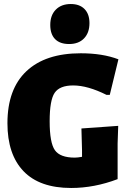

<svg xmlns="http://www.w3.org/2000/svg" viewBox="-20 -923 636 955"><path d="M332 -903Q376 -903 400.5 -878Q425 -853 425 -808Q425 -760 398 -732Q371 -704 324 -704Q278 -704 254 -728.5Q230 -753 230 -799Q230 -847 257.5 -875Q285 -903 332 -903ZM382 -658Q490 -658 569 -628L526 -451H510Q416 -498 344 -498Q277 -498 252 -461.5Q227 -425 227 -320Q227 -213 253 -176Q279 -139 352 -139Q366 -139 388 -143V-175L385 -284L568 -297L565 -209V-32Q449 12 334 12Q177 12 97 -71.5Q17 -155 17 -310Q17 -480 111.5 -569Q206 -658 382 -658Z"/></svg>

Font: Alegreya Sans Black
Style: Regular
Weight: 900
Designer: Juan Pablo del Peral
Foundry: Huerta Tipografica
Version: Version 2.007